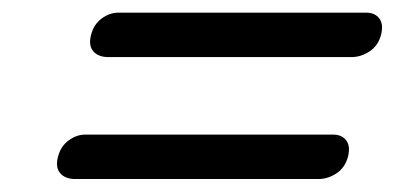

<svg xmlns="http://www.w3.org/2000/svg" viewBox="-20 -490 617 296"><path d="M120.5 -436.5Q124.5 -452.5 136.8 -461.5Q149 -470.5 162.5 -470.5H544.5Q558 -470.5 564.8 -461.5Q571.5 -452.5 567.5 -436.5Q563 -419.5 549.8 -410.8Q536.5 -402 522 -402H147Q131.5 -402 123.8 -411Q116 -420 120.5 -436.5ZM69.5 -248.5Q73.5 -264.5 85.8 -273.5Q98 -282.5 111.5 -282.5H493.5Q507 -282.5 513.8 -273.5Q520.5 -264.5 516.5 -248.5Q512 -231.5 498.8 -222.8Q485.5 -214 471 -214H96Q80.5 -214 72.8 -223Q65 -232 69.5 -248.5Z"/></svg>

Font: Fraunces 9pt SuperSoft
Style: Italic
Weight: 400
Italic angle: -16°
Version: Version 1.000;[b76b70a41]